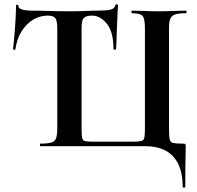

<svg xmlns="http://www.w3.org/2000/svg" viewBox="-20 -674 910 885"><path d="M822 187Q822 95 778.5 47.5Q735 0 651 0H166Q164 0 164 -6Q164 -12 166 -12Q200 -12 216.5 -17Q233 -22 238.5 -37Q244 -52 244 -81V-544Q244 -566 240.5 -578.5Q237 -591 227.5 -596.5Q218 -602 199 -602Q164 -602 133 -583.5Q102 -565 80 -530.5Q58 -496 51 -447Q51 -444 45.5 -444.5Q40 -445 40 -448Q42 -462 44.5 -487.5Q47 -513 49 -543Q51 -573 52.5 -601Q54 -629 54 -647Q54 -652 59.5 -652Q65 -652 65 -647Q65 -637 75.5 -632.5Q86 -628 99.5 -626.5Q113 -625 122 -625Q160 -625 205 -623.5Q250 -622 299 -622Q349 -622 378 -623.5Q407 -625 434 -625Q470 -625 489 -629.5Q508 -634 512 -650Q513 -654 518.5 -654Q524 -654 524 -650Q523 -634 521.5 -605.5Q520 -577 519 -545.5Q518 -514 517 -487.5Q516 -461 515 -448Q515 -445 509 -445Q503 -445 503 -448Q503 -527 472.5 -564.5Q442 -602 405 -602Q385 -602 374 -596.5Q363 -591 359.5 -578.5Q356 -566 356 -544V-83Q356 -52 358.5 -39Q361 -26 371.5 -23.5Q382 -21 406 -21H593Q620 -21 631.5 -24Q643 -27 645.5 -40Q648 -53 648 -83V-544Q648 -587 637.5 -600Q627 -613 588 -613Q586 -613 586 -619Q586 -625 588 -625Q613 -625 643.5 -623.5Q674 -622 710 -622Q746 -622 778.5 -623.5Q811 -625 837 -625Q840 -625 840 -619Q840 -613 837 -613Q804 -613 787.5 -607.5Q771 -602 765 -587.5Q759 -573 759 -544V-81Q759 -47 762 -32.5Q765 -18 778.5 -15Q792 -12 823 -12Q832 -12 834 -10Q836 -8 836 0Q836 17 835.5 37Q835 57 834.5 91.5Q834 126 834 187Q834 191 828 191Q822 191 822 187Z"/></svg>

Font: Cormorant Infant Light
Style: Regular
Weight: 300
Designer: Christian Thalmann (Catharsis Fonts)
Foundry: Catharsis Fonts
Version: Version 4.001